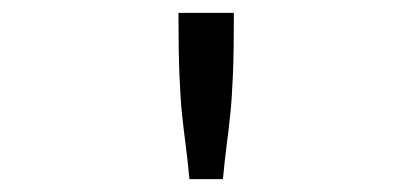

<svg xmlns="http://www.w3.org/2000/svg" viewBox="-20 -685 640 298"><path d="M257 -665H343Q343 -605 341.5 -569Q340 -533 337.5 -508.5Q335 -484 332 -461.5Q329 -439 326 -407H274Q271 -439 268 -461.5Q265 -484 262.5 -508Q260 -532 258.5 -568.5Q257 -605 257 -665Z"/></svg>

Font: Inconsolata Expanded
Style: Regular
Weight: 400
Width: 7
Monospace: yes
Designer: Raph Levien, Cyreal, Brenton Simpson
Foundry: Raph Levien, Cyreal, Google
Version: Version 3.000; ttfautohint (v1.8.2.53-6de2)